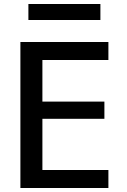

<svg xmlns="http://www.w3.org/2000/svg" viewBox="-20 -940 634 960"><path d="M122 -840V-920H482V-840ZM192 -640V-432H502V-346H192V-90H522V0H82V-730H522V-640Z"/></svg>

Font: M PLUS 1p Medium
Style: Regular
Weight: 500
Version: Version 1.062